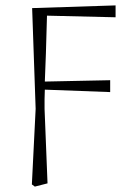

<svg xmlns="http://www.w3.org/2000/svg" viewBox="-20 -496 461 711"><path d="M98 187 112 -93 99 -466 408 -476V-432L154 -438Q152 -356 150 -298.5Q148 -241 146 -194L388 -199V-155L146 -164Q145 -146 145 -128.5Q145 -111 145 -93L156 183L109 195Z"/></svg>

Font: Source Serif Pro Light
Style: Regular
Weight: 300
Designer: Frank Grießhammer
Foundry: Adobe Systems Incorporated
Version: Version 3.001;hotconv 1.0.111;makeotfexe 2.5.65597